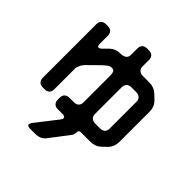

<svg xmlns="http://www.w3.org/2000/svg" viewBox="-196 -760 1001 1001"><g transform="rotate(45 304.5 -259.5)"><path d="M168 76Q161 86 161 92Q161 104 182 104H223Q239 104 254 97.5Q269 91 280 76L358 -26Q367 -37 367 -54Q367 -70 382 -70H453Q469 -70 484.5 -75.5Q500 -81 514 -95L535 -115Q549 -129 554.5 -144.5Q560 -160 560 -176V-400Q560 -416 554.5 -431Q549 -446 535 -460L514 -480Q500 -494 484.5 -500Q469 -506 453 -506H403Q387 -506 377 -515Q367 -524 367 -541V-588Q367 -604 358 -613.5Q349 -623 331 -623H317Q301 -623 291.5 -614Q282 -605 282 -588V-541Q282 -506 237 -506Q221 -506 205.5 -500Q190 -494 176 -480L152 -456Q143 -447 134.5 -447.5Q126 -448 126 -466V-526Q126 -542 117 -551.5Q108 -561 91 -561H77Q61 -561 51 -552Q41 -543 41 -526V-131Q41 -115 50 -105Q59 -95 77 -95H91Q107 -95 116.5 -104Q126 -113 126 -131V-287Q126 -290 132 -306Q138 -321 152 -335L213 -395Q226 -407 236 -414.5Q246 -422 259 -422Q274 -422 278 -412Q282 -402 282 -386V-190Q282 -174 273 -164.5Q264 -155 246 -155H213Q197 -155 187 -146Q177 -137 177 -119V-105Q177 -89 186 -79.5Q195 -70 213 -70H246Q267 -70 267 -58Q267 -52 260 -42ZM367 -190V-386Q367 -402 376 -412Q385 -422 403 -422H439Q455 -422 465 -413Q475 -404 475 -386V-190Q475 -174 466 -164.5Q457 -155 439 -155H403Q387 -155 377 -164Q367 -173 367 -190Z"/></g></svg>

Font: WD-XL Lubrifont TC
Style: Regular
Weight: 400
Designer: [WD-XL Lubrifont] Copyright 2020-2022 (c) NightFurySL2001, Skr-ZERO; [ZCOOL QingKe HuangYou] Copyright 2018-2022 (c) The
Version: Version 2.001;hotconv 1.1.1;makeotfexe 2.6.0